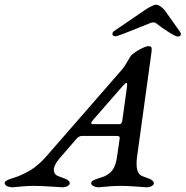

<svg xmlns="http://www.w3.org/2000/svg" viewBox="-23 -793 788 815"><path d="M469 -639Q454 -639 454 -649Q454 -656 461 -661L593 -751Q627 -773 638 -773Q655 -773 675 -751L739 -661Q745 -653 745 -649Q745 -638 731 -638Q722 -638 691 -658Q660 -678 640 -694Q631 -702 612 -694Q477 -639 469 -639ZM301 -203 229 -120Q205 -91 205.5 -71.5Q206 -52 225 -45Q229 -44 236 -41Q243 -38 246.5 -37Q250 -36 255 -34Q260 -32 262.5 -30Q265 -28 268 -25.5Q271 -23 272 -20.5Q273 -18 273 -15Q273 -8 263.5 -3Q254 2 242 2Q240 2 194 -1Q148 -4 119 -4Q92 -4 63 -1Q34 2 30 2Q17 2 7 -3Q-3 -8 -3 -15Q-3 -22 4.5 -26.5Q12 -31 28.5 -36Q45 -41 52 -44Q55 -45 63 -48.5Q71 -52 75 -54Q79 -56 87 -60Q95 -64 100 -67Q105 -70 113 -75Q121 -80 127.5 -85.5Q134 -91 142.5 -98Q151 -105 159 -113.5Q167 -122 176 -132L496 -499Q505 -509 518.5 -533Q532 -557 536 -560Q552 -574 574.5 -585.5Q597 -597 607 -597Q617 -597 619.5 -592Q622 -587 620 -571L559 -129Q549 -56 582 -45Q586 -44 593 -41Q600 -38 603.5 -37Q607 -36 612 -34Q617 -32 619.5 -30Q622 -28 625 -25.5Q628 -23 629 -20.5Q630 -18 630 -15Q630 -8 620.5 -3Q611 2 599 2Q598 2 557 -1Q516 -4 488 -4Q460 -4 430 -1Q400 2 397 2Q384 2 374 -3Q364 -8 364 -15Q364 -22 371.5 -26.5Q379 -31 395.5 -36Q412 -41 419 -44Q444 -55 456.5 -74Q469 -93 474 -129L485 -205Q487 -216 474 -216H325Q312 -216 301 -203ZM496 -280 516 -425Q518 -441 514 -441.5Q510 -442 497 -427L373 -285Q356 -266 373 -266H484Q494 -266 496 -280Z"/></svg>

Font: EB Garamond 08
Style: Italic
Weight: 400
Italic angle: -14°
Version: Version 0.016